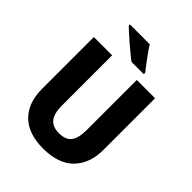

<svg xmlns="http://www.w3.org/2000/svg" viewBox="-260 -1066 1211 1211"><g transform="rotate(45 345.5 -460.5)"><path d="M619 -252Q619 -133 550 -61.5Q481 10 343 10Q212 10 142.5 -58.5Q73 -127 73 -251V-714H236V-269Q236 -192 264 -160.5Q292 -129 346 -129Q404 -129 430 -161.5Q456 -194 456 -270V-714H619ZM355 -931Q368 -909 387.5 -881.5Q407 -854 427 -828Q447 -802 461 -784V-771H352Q335 -783 311 -803Q287 -823 261 -845Q235 -867 213 -887.5Q191 -908 177 -921V-931Z"/></g></svg>

Font: Noto Sans Telugu SemiCondensed ExtraBold
Style: Regular
Weight: 800
Width: 4
Designer: Jelle Bosma - Monotype Design Team
Foundry: Monotype Imaging Inc.
Version: Version 2.005; ttfautohint (v1.8.4.7-5d5b)